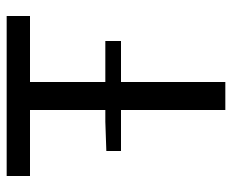

<svg xmlns="http://www.w3.org/2000/svg" viewBox="-80 -616 696 576"><g transform="rotate(-90 268.0 -328.0)"><path d="M226 0V-313H103V-357L191 -360H226V-586H28V-656H508V-586H310V-360H433V-313H310V0Z"/></g></svg>

Font: Pinyin1712
Style: Regular
Weight: 400
Version: Version 1